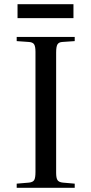

<svg xmlns="http://www.w3.org/2000/svg" viewBox="-20 -900 438 920"><path d="M60 0V-20L119 -25Q138 -27 144 -37.5Q150 -48 150 -76V-652Q150 -677 143.5 -687.5Q137 -698 117 -699L60 -703V-723H338V-703L279 -699Q262 -698 255.5 -687.5Q249 -677 249 -648V-72Q249 -47 255.5 -37Q262 -27 281 -25L338 -20V0ZM64 -813V-880H332V-813Z"/></svg>

Font: Literata 60pt
Style: Regular
Weight: 400
Designer: Latin by Veronika Burian and Jose Scaglione. Greek by Irene Vlachou. Cyrillic by Vera Evstafieva.
Foundry: TypeTogether
Version: Version 3.002